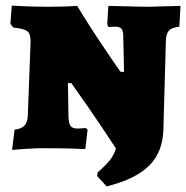

<svg xmlns="http://www.w3.org/2000/svg" viewBox="-20 -528 663 684"><path d="M326 99 328 86Q357 61 371.5 42.5Q386 24 393 1Q339 -82 293 -148Q247 -214 234 -232H222L224 -110Q225 -87 232 -78.5Q239 -70 257 -70Q266 -70 274 -71Q282 -72 285 -72L292 -66L284 3Q269 2 225 1Q181 0 127 0Q106 0 70 2.5Q34 5 23 6L32 -66Q56 -69 67 -80.5Q78 -92 79 -114L89 -382Q89 -407 77.5 -416.5Q66 -426 27 -430L17 -443L22 -508Q35 -507 72 -505.5Q109 -504 149 -504Q185 -504 215 -505Q245 -506 255 -507Q301 -431 355.5 -350.5Q410 -270 410 -272H422L419 -400Q419 -419 412.5 -426Q406 -433 391 -433L366 -432L362 -441L366 -507Q385 -507 431 -505.5Q477 -504 509 -504L623 -507L619 -433Q592 -430 582 -419Q572 -408 571 -384L562 -66Q560 13 512 61.5Q464 110 360 136Z"/></svg>

Font: Alegreya SC Black
Style: Regular
Weight: 900
Designer: Juan Pablo del Peral
Foundry: Huerta Tipografica
Version: Version 2.007; ttfautohint (v1.6)